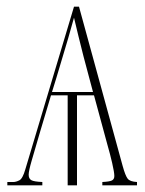

<svg xmlns="http://www.w3.org/2000/svg" viewBox="-20 -556 434 576"><path d="M2 0V-10H20Q28 -10 38 -15Q48 -20 56 -48L202 -536H217L348 -58Q356 -29 363 -20Q370 -11 391 -10V0H287V-10Q308 -11 315.5 -14.5Q323 -18 323 -28Q323 -39 316.5 -67Q310 -95 303 -119L262 -270H211V0H183V-270H133L101 -163Q84 -105 75 -74Q66 -43 66 -32Q66 -20 74 -15.5Q82 -11 107 -10V0ZM136 -280H259L247 -325Q239 -354 230.5 -387Q222 -420 214.5 -451Q207 -482 202 -503Q197 -484 184.5 -441Q172 -398 149 -322Z"/></svg>

Font: Noto Serif Display ExtraCondensed Thin
Style: Regular
Weight: 100
Width: 2
Designer: Monotype Design Team
Foundry: Monotype Imaging Inc.
Version: Version 2.009